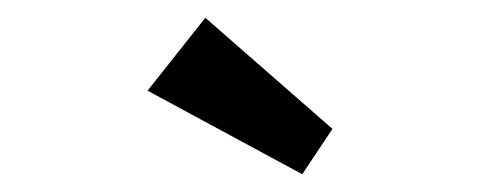

<svg xmlns="http://www.w3.org/2000/svg" viewBox="-20 -802 540 216"><path d="M320 -606 146 -700 211 -782 354 -657Z"/></svg>

Font: Easer Grotesk
Style: Regular
Weight: 400
Designer: Boardeaser, Bonnie Shaver-Troup, Thomas Jockin
Foundry: Lexend
Version: Version 1.008;Glyphs 3.1.2 (3151)